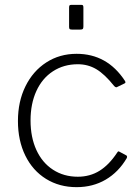

<svg xmlns="http://www.w3.org/2000/svg" viewBox="-20 -762 578 792"><path d="M495 -429C446.3 -503 380 -540 296 -540C249.3 -540 207.7 -528.2 171 -504.5C134.3 -480.8 105.7 -448 85 -406C64.3 -364 54 -316.3 54 -263C54 -209 64.2 -161.3 84.5 -120C104.8 -78.7 133.3 -46.7 170 -24C206.7 -1.3 248.7 10 296 10C340.7 10 380.7 -0.3 416 -21C451.3 -41.7 480.3 -71.3 503 -110C505 -115.3 504.3 -119 501 -121L473 -136C471 -137.3 469.3 -137.8 468 -137.5C466.7 -137.2 465 -135.3 463 -132C441 -98.7 416.8 -73.8 390.5 -57.5C364.2 -41.2 334.3 -33 301 -33C262.3 -33 228.2 -42.7 198.5 -62C168.8 -81.3 146 -108.5 130 -143.5C114 -178.5 106 -219 106 -265C106 -311 114 -351.5 130 -386.5C146 -421.5 168.8 -448.7 198.5 -468C228.2 -487.3 262.3 -497 301 -497C329 -497 354.5 -490.2 377.5 -476.5C400.5 -462.8 425 -439.7 451 -407C454.3 -403.7 457 -402 459 -402C461 -402 462.3 -402.3 463 -403L494 -418C496 -419.3 497.2 -420.7 497.5 -422C497.8 -423.3 497 -425.7 495 -429ZM324 -653V-731C324 -735.7 323.3 -738.7 322 -740C320.7 -741.3 318.3 -742 315 -742H275C271 -742 268.3 -741.3 267 -740C265.7 -738.7 265 -735.7 265 -731V-651C265 -646.3 265.8 -643.3 267.5 -642C269.2 -640.7 272.3 -640 277 -640H311C316.3 -640 319.8 -640.8 321.5 -642.5C323.2 -644.2 324 -647.7 324 -653Z"/></svg>

Font: Libre Franklin ExtraLight
Style: Regular
Weight: 275
Designer: Pablo Impallari, Rodrigo Fuenzalida
Foundry: Impallari Type
Version: Version 1.002; ttfautohint (v1.5)